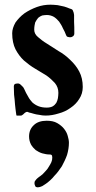

<svg xmlns="http://www.w3.org/2000/svg" viewBox="-20 -480 408 819"><path d="M96 -3C97 -3 100 -2 104 0C110 1 116 3 123 5C130 7 138 9 148 10C156 12 166 13 175 13C193 13 211 10 230 4C249 -1 266 -9 281 -20C296 -30 309 -43 318 -58C328 -73 333 -90 333 -109C333 -134 328 -156 318 -175C308 -194 295 -210 280 -224C265 -239 248 -252 230 -262C212 -274 195 -284 180 -294C165 -303 152 -313 142 -322C131 -331 126 -342 126 -353C126 -366 128 -376 130 -384C134 -392 138 -398 143 -404C148 -408 154 -412 160 -414C167 -415 173 -416 180 -416C191 -416 201 -413 210 -408C218 -403 225 -396 232 -388C238 -379 244 -370 248 -360C254 -350 258 -340 262 -330C263 -327 265 -324 268 -323C272 -322 276 -321 279 -321C283 -321 287 -322 291 -325C295 -328 297 -332 297 -337C297 -357 297 -373 296 -386V-416C295 -423 294 -429 292 -432C291 -436 289 -439 287 -440C286 -441 282 -442 276 -444C270 -447 263 -449 254 -452C245 -454 236 -456 226 -458C215 -459 205 -460 195 -460C176 -460 156 -457 137 -450C118 -443 100 -434 84 -423C69 -412 56 -398 46 -384C37 -368 32 -353 32 -338C32 -311 37 -288 46 -270C56 -251 68 -235 82 -222C97 -209 113 -197 130 -187C147 -177 163 -167 178 -158C192 -148 204 -137 214 -126C224 -114 229 -100 229 -84C229 -76 228 -68 227 -61C226 -54 223 -47 220 -41C216 -35 211 -30 204 -26C198 -23 190 -21 179 -21C166 -21 154 -23 144 -27C134 -31 126 -36 118 -43C112 -50 105 -58 100 -68C94 -78 88 -89 83 -101C82 -103 81 -105 79 -108L72 -115C69 -118 67 -120 64 -122C61 -123 59 -124 57 -124C52 -124 48 -123 44 -122C41 -120 39 -116 39 -111C39 -102 40 -90 40 -76C42 -62 43 -48 44 -35C45 -22 47 -10 48 -1C49 8 50 13 51 13H69C72 13 74 12 76 10C78 9 80 7 82 5C84 3 86 1 88 0C91 -2 93 -3 96 -3ZM142 319C147 319 153 317 160 314C167 310 172 306 177 303C189 294 201 284 212 270C224 258 234 244 244 229C252 214 260 198 266 181C271 164 274 146 274 129C274 120 272 110 269 100C266 88 260 78 253 69C246 60 236 52 224 45C212 38 197 35 179 35C156 35 137 41 124 54C111 66 104 82 104 102C104 115 107 126 112 136C117 145 124 153 132 160C141 166 150 171 160 174C171 177 181 179 192 179C197 179 200 180 202 184C202 186 203 189 203 192C203 199 202 205 199 212C196 218 193 224 189 230C185 237 181 243 176 248C171 253 167 258 162 263C159 266 155 268 152 271C148 274 144 276 140 280C137 282 134 286 131 290C128 293 127 297 127 301C127 305 128 309 130 313C131 317 135 319 142 319Z"/></svg>

Font: fbb
Style: Bold
Weight: 400
Designer: David J. Perry, Michael Sharpe
Version: Version 1.045